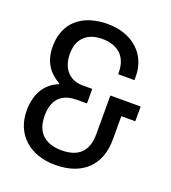

<svg xmlns="http://www.w3.org/2000/svg" viewBox="-131 -796 808 906"><g transform="rotate(20 273.5 -343.0)"><path d="M256 -698C131 -698 47 -632 47 -510C47 -429 85 -385 136 -356V-352C78 -330 35 -275 35 -184C35 -62 123 12 248 12C390 12 464 -69 464 -194V-311H534V-385H382V-191C382 -106 339 -63 254 -63C176 -63 123 -100 123 -190C123 -287 181 -312 242 -312H291V-385H240C184 -385 135 -424 135 -505C135 -590 190 -623 255 -623C328 -623 382 -586 382 -501V-492H464V-510C464 -624 378 -698 256 -698Z"/></g></svg>

Font: Archivo Narrow
Style: Regular
Weight: 400
Designer: Hector Gatti
Foundry: Omnibus-Type
Version: Version 1.003;PS 001.003;hotconv 1.0.70;makeotf.lib2.5.58329